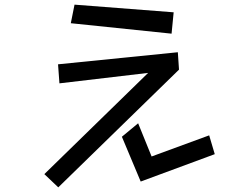

<svg xmlns="http://www.w3.org/2000/svg" viewBox="-20 -759 1040 827"><path d="M301 -739 728 -706 719 -614 285 -659ZM171 -9 618 -445 236 -400 230 -482 746 -534 751 -459 231 48ZM505 -170 575 -228 633 -85 881 -176 905 -95 586 23Z"/></svg>

Font: Moralerspace Krypton JPDOC
Style: Regular
Weight: 400
Version: v0.0.6; ttfautohint (v1.8.4.7-5d5b-dirty) -l 6 -r 45 -G 200 